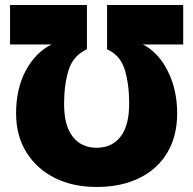

<svg xmlns="http://www.w3.org/2000/svg" viewBox="-20 -734 769 764"><path d="M364 -146Q425 -146 459.5 -190Q494 -234 494 -322Q494 -399 476.5 -456.5Q459 -514 406 -538V-714H709V-557H549Q611 -525 648 -450.5Q685 -376 685 -283Q685 -193 646 -127Q607 -61 534.5 -25.5Q462 10 364 10Q270 10 198 -26Q126 -62 85 -128Q44 -194 44 -283Q44 -381 82.5 -453Q121 -525 185 -557H20V-714H326V-538Q271 -513 253 -455Q235 -397 235 -320Q235 -234 269.5 -190Q304 -146 364 -146Z"/></svg>

Font: Noto Sans SemiCondensed Black
Style: Regular
Weight: 900
Width: 4
Designer: Monotype Design Team
Foundry: Monotype Imaging Inc.
Version: Version 2.013; ttfautohint (v1.8.4.7-5d5b)